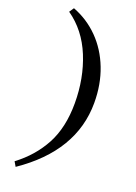

<svg xmlns="http://www.w3.org/2000/svg" viewBox="-209 -1032 936 1321"><g transform="rotate(20 259.0 -371.5)"><path d="M320 -340Q320 -523 257 -677Q194 -831 68 -919L91 -953Q198 -912 277.5 -831.5Q357 -751 401 -637.5Q445 -524 445 -388Q445 -34 87 210L67 176Q187 86 253.5 -38Q320 -162 320 -340Z"/></g></svg>

Font: Inknut Antiqua Light
Style: Regular
Weight: 300
Designer: Claus Eggers Sørensen
Foundry: Claus Eggers Sørensen
Version: Version 1.003; ttfautohint (v1.8.2) -l 8 -r 50 -G 200 -x 14 